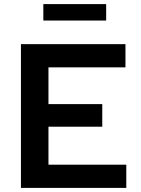

<svg xmlns="http://www.w3.org/2000/svg" viewBox="-20 -915 688 935"><path d="M82 0V-700H591V-587H216V-408H478V-298H216V-113H595V0ZM191 -815V-895H497V-815Z"/></svg>

Font: Red Hat Text SemiBold
Style: Regular
Weight: 600
Designer: Pentagram, MCKL
Foundry: MCKL
Version: Version 1.030